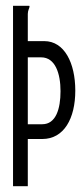

<svg xmlns="http://www.w3.org/2000/svg" viewBox="-20 -643 290 663"><path d="M25 0H76V-163H126C201 -163 240 -234 240 -330C240 -426 202 -501 133 -501H76V-595C76 -607 82 -616 82 -620C82 -621 82 -622 81 -623H25ZM76 -214V-445H122C171 -445 189 -389 189 -328C189 -267 173 -214 126 -214Z"/></svg>

Font: Inconsolata UltraCondensed Thin
Style: Regular
Weight: 100
Width: 1
Monospace: yes
Designer: Raph Levien, Cyreal, Brenton Simpson
Foundry: Raph Levien, Cyreal, Google
Version: Version 3.100